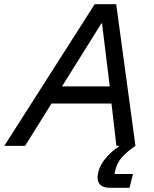

<svg xmlns="http://www.w3.org/2000/svg" viewBox="-78 -695 732 915"><path d="M-57.5 0 373.3 -675H475.8L567.5 0H476.7L453.3 -201.7H167.5L41.7 0ZM217.5 -283.3H445L408.3 -583.3H405ZM448.3 200Q371.7 200 390.8 123.3Q398.3 95 418.3 68.3Q438.3 41.7 465.4 20Q492.5 -1.7 519.2 -16.7L567.5 0Q527.5 27.5 503.8 53.8Q480 80 471.7 115.8L467.5 134.2H555.8L539.2 200Z"/></svg>

Font: Funnel Sans
Style: Italic
Weight: 400
Italic angle: -14.036°
Version: Version 1.000; Beta; Release 5; Build 24; ttfautohint (v1.8.